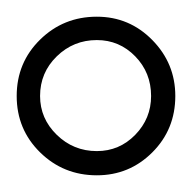

<svg xmlns="http://www.w3.org/2000/svg" viewBox="-209 -826 230 230"><path d="M-189 -711Q-189 -751 -161 -778.5Q-133 -806 -93 -806Q-54 -806 -26.5 -778Q1 -750 1 -711Q1 -671 -26.5 -643.5Q-54 -616 -93 -616Q-133 -616 -161 -643.5Q-189 -671 -189 -711ZM-28 -711Q-28 -739 -47 -758.5Q-66 -778 -93 -778Q-121 -778 -141 -758.5Q-161 -739 -161 -711Q-161 -684 -141 -664.5Q-121 -645 -93 -645Q-66 -645 -47 -664.5Q-28 -684 -28 -711Z"/></svg>

Font: Shippori Mincho B1 SemiBold
Style: Regular
Weight: 600
Designer: FONTDASU
Foundry: FONTDASU / Google Inc. / but / Adobe
Version: Version 3.110; ttfautohint (v1.8.3)